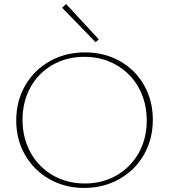

<svg xmlns="http://www.w3.org/2000/svg" viewBox="-20 -921 833 946"><path d="M286 -883 306 -901 467 -727 451 -713ZM60 -327Q60 -423 104 -499.5Q148 -576 225.5 -619.5Q303 -663 399 -663Q494 -663 570.5 -620Q647 -577 690 -501Q733 -425 733 -331Q733 -235 689 -158.5Q645 -82 567.5 -38.5Q490 5 395 5Q300 5 223.5 -38.5Q147 -82 103.5 -157.5Q60 -233 60 -327ZM703 -327Q703 -417 663.5 -488.5Q624 -560 553.5 -600.5Q483 -641 395 -641Q308 -641 238.5 -601Q169 -561 130 -490.5Q91 -420 91 -331Q91 -241 130.5 -169.5Q170 -98 240 -57.5Q310 -17 398 -17Q485 -17 554.5 -57Q624 -97 663.5 -167.5Q703 -238 703 -327Z"/></svg>

Font: Ysabeau Infant Extralight
Style: Regular
Weight: 200
Designer: Christian Thalmann (Catharsis Fonts)
Version: Version 0.003